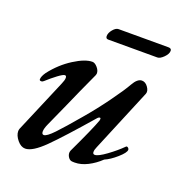

<svg xmlns="http://www.w3.org/2000/svg" viewBox="-113 -690 765 804"><g transform="rotate(20 270.0 -288.0)"><path d="M32 -45Q32 -50 34 -56L135 -294Q143 -312 143 -322Q143 -332 136 -332Q128 -332 106 -315.5Q84 -299 62 -279Q57 -274 51 -274Q43 -274 43 -280Q43 -293 57 -313Q95 -362 144 -393Q193 -424 225 -424Q236 -424 247.5 -411Q259 -398 259 -385Q259 -382 257 -376Q215 -285 184 -214L139 -114Q129 -92 129 -79Q129 -66 138 -66Q151 -66 181 -97.5Q211 -129 265 -193Q308 -243 350.5 -301.5Q393 -360 409 -389Q427 -421 447 -421Q463 -421 474.5 -404.5Q486 -388 481 -375L364 -94Q358 -81 358 -71Q358 -61 367 -61Q382 -61 417 -86.5Q452 -112 478 -138Q480 -140 481 -140Q485 -140 488.5 -136.5Q492 -133 492 -129Q492 -116 463.5 -91Q435 -66 411 -56Q386 -32 356.5 -17Q327 -2 299 -2Q289 -2 284 -3Q276 -5 270 -14Q264 -23 264 -33Q264 -37 266 -43Q322 -161 337 -203Q338 -206 338 -210Q338 -215 334 -215Q330 -215 325 -210Q221 -90 168.5 -38Q116 14 84 14Q65 14 48.5 -6Q32 -26 32 -45ZM244 -546Q244 -560 256.5 -575Q269 -590 281 -590H503Q517 -590 517 -579Q517 -565 501.5 -549.5Q486 -534 474 -534H255Q244 -534 244 -546Z"/></g></svg>

Font: EB Garamond Medium
Style: Italic
Weight: 500
Italic angle: -17.2°
Designer: Georg Duffner and Octavio Pardo
Foundry: Georg Duffner
Version: Version 1.000